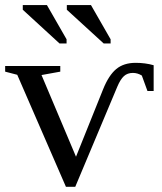

<svg xmlns="http://www.w3.org/2000/svg" viewBox="-20 -715 629 745"><path d="M552.2 -361.8 530.3 -421.9Q513.7 -432.1 495.6 -432.1Q474.6 -432.1 460.9 -419.7Q447.3 -407.2 435.5 -379.4L272 9.8H235.8L46.9 -424.8L0 -437V-459H213.9V-437L141.1 -423.8L274.9 -106.9L379.9 -368.2Q401.9 -422.9 430.9 -447Q460 -471.2 506.3 -471.2Q543.9 -471.2 576.2 -461.9V-361.8ZM382.3 -546.4 239.3 -677.2V-695.3H333L409.2 -562.5V-546.4ZM210.9 -546.4 68.4 -677.2V-695.3H162.1L238.3 -562.5V-546.4Z"/></svg>

Font: Tinos
Style: Regular
Weight: 400
Designer: Steve Matteson
Foundry: Monotype Imaging Inc.
Version: Version 1.23